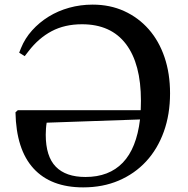

<svg xmlns="http://www.w3.org/2000/svg" viewBox="-20 -801 812 831"><path d="M57 -324 47 -315C49 -207.7 75 -126.7 125 -72C175 -17.3 246.7 10 340 10C396.7 10 448 0.2 494 -19.5C540 -39.2 579.5 -66.8 612.5 -102.5C645.5 -138.2 671 -181 689 -231C707 -281 716 -336.3 716 -397C716 -454.3 708 -506.5 692 -553.5C676 -600.5 653.2 -640.8 623.5 -674.5C593.8 -708.2 558.5 -734.3 517.5 -753C476.5 -771.7 431 -781 381 -781C345.7 -781 311.8 -776.5 279.5 -767.5C247.2 -758.5 217.5 -745.7 190.5 -729C163.5 -712.3 139.7 -692.5 119 -669.5C98.3 -646.5 82.3 -621 71 -593L63 -573L87 -558L104 -580C132.7 -617.3 165.8 -646 203.5 -666C241.2 -686 285 -696 335 -696C418.3 -696 481.7 -667.5 525 -610.5C568.3 -553.5 590 -471.7 590 -365C590 -353.7 589.8 -345.8 589.5 -341.5C589.2 -337.2 589 -331.3 589 -324ZM350 -35C293.3 -35 250.5 -49.8 221.5 -79.5C192.5 -109.2 178 -155.3 178 -218C178 -226 178.3 -234.8 179 -244.5C179.7 -254.2 180.7 -262.7 182 -270L586 -284C576 -200.7 551.2 -138.3 511.5 -97C471.8 -55.7 418 -35 350 -35Z"/></svg>

Font: Libre Caslon Text
Style: Regular
Weight: 400
Designer: Pablo Impallari, Rodrigo Fuenzalida
Foundry: Pablo Impallari, Rodrigo Fuenzalida
Version: Version 1.000; ttfautohint (v0.93) -l 8 -r 50 -G 200 -x 14 -